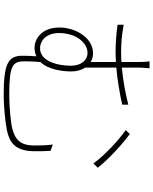

<svg xmlns="http://www.w3.org/2000/svg" viewBox="85 -895 830 1040"><g transform="rotate(90 500.0 -375.0)"><path d="M159 -280C159 -370 210 -434 267 -434C306 -434 336 -400 336 -344C336 -268 310 -177 242 -177C197 -177 159 -214 159 -280ZM763 -246C767 -213 768 -184 768 -145C768 -65 730 -41 678 -27C646 -18 556 -10 496 -10C328 -10 312 -30 312 -96C312 -118 314 -153 316 -179C359 -223 367 -304 367 -347C367 -376 359 -402 346 -422V-590C414 -596 484 -608 547 -622V-655C484 -639 413 -626 346 -620V-708C346 -721 348 -756 350 -770H312C315 -756 316 -724 316 -708V-618C299 -617 281 -616 265 -616C214 -616 175 -619 114 -630V-597C163 -589 223 -586 266 -586C282 -586 299 -587 316 -588V-451C302 -459 287 -464 269 -464C182 -464 129 -366 129 -282C129 -179 198 -147 238 -147C256 -147 272 -151 285 -157C283 -134 282 -109 282 -79C282 -2 331 20 495 20C557 20 648 11 688 2C752 -12 796 -42 799 -138C800 -178 799 -185 797 -234ZM685 -641C738 -604 824 -525 865 -466L889 -489C845 -546 759 -625 706 -663Z"/></g></svg>

Font: Noto Sans Japanese Thin
Style: Regular
Weight: 100
Designer: Ryoko NISHIZUKA (kana & ideographs); Paul D. Hunt (Latin, Greek & Cyrillic); Wenlong ZHANG (bopomofo); Sandoll Communica
Foundry: Adobe Systems Incorporated
Version: Version 1.000;PS 1;hotconv 1.0.78;makeotf.lib2.5.61930